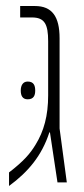

<svg xmlns="http://www.w3.org/2000/svg" viewBox="-20 -606 280 638"><path d="M10 12C74 -35 119 -89 144 -166H146L171 0H202L178 -179V-479C178 -551 153 -586 96 -586H47V-548H86C128 -548 140 -526 140 -469V-289C140 -222 126 -170 98 -125C80 -95 58 -70 10 -33ZM49 -305C49 -288 55 -276 72 -276C92 -276 97 -289 97 -305C97 -322 92 -335 72 -335C56 -335 49 -322 49 -305Z"/></svg>

Font: Noto Sans Hebrew ExtraCondensed ExtraLight
Style: Regular
Weight: 200
Width: 2
Designer: Monotype Design Team
Foundry: Monotype Imaging Inc.
Version: Version 2.004